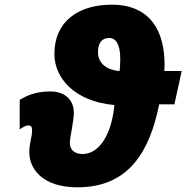

<svg xmlns="http://www.w3.org/2000/svg" viewBox="-20 -789 795 819"><path d="M310 10C532 10 619 -146 659 -344H724L755 -486H681C681 -492 682 -504 682 -513C682 -652 625 -769 456 -769C314 -769 212 -697 212 -559C212 -457 297 -356 468 -341C456 -214 403 -132 332 -132C295 -132 278 -153 278 -179C278 -193 282 -214 286 -236C290 -261 295 -288 295 -308C295 -359 261 -399 195 -399C128 -399 89 -378 64 -363V-237C74 -244 88 -254 101 -254C114 -254 117 -246 117 -231C117 -221 115 -209 112 -196C109 -180 105 -161 105 -140C105 -68 162 10 310 10ZM490 -486C426 -491 398 -527 398 -565C398 -607 415 -627 446 -627C475 -627 493 -598 493 -538C493 -524 492 -499 490 -486Z"/></svg>

Font: Noto Sans Black
Style: Italic
Weight: 900
Italic angle: -12°
Designer: Monotype Design Team
Foundry: Monotype Imaging Inc.
Version: Version 2.013